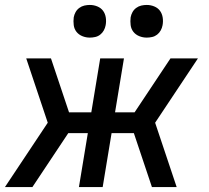

<svg xmlns="http://www.w3.org/2000/svg" viewBox="-23 -756 843 776"><path d="M691 0H591L518 -218H428L392 0H296L332 -218H253L108 0H-3L170 -260L83 -520H183L256 -302H346L382 -520H478L442 -302H521L666 -520H777L604 -260ZM570 -604Q554 -604 539.5 -610Q525 -616 516 -627.5Q507 -639 505 -654.5Q503 -670 505 -686Q507 -697 512.5 -707Q518 -717 527.5 -724Q537 -731 548 -733.5Q559 -736 570 -736Q586 -736 600.5 -730Q615 -724 623.5 -712.5Q632 -701 634.5 -685.5Q637 -670 634 -654Q632 -643 626.5 -633Q621 -623 612 -616Q603 -609 592 -606.5Q581 -604 570 -604ZM340 -604Q324 -604 309.5 -610Q295 -616 286 -627.5Q277 -639 275 -654.5Q273 -670 275 -686Q277 -697 282.5 -707Q288 -717 297.5 -724Q307 -731 318 -733.5Q329 -736 340 -736Q356 -736 370.5 -730Q385 -724 393.5 -712.5Q402 -701 404.5 -685.5Q407 -670 404 -654Q402 -643 396.5 -633Q391 -623 382 -616Q373 -609 362 -606.5Q351 -604 340 -604Z"/></svg>

Font: Iosevka Aile Medium Oblique
Style: Regular
Weight: 500
Italic angle: -9°
Designer: Belleve Invis
Foundry: Belleve Invis
Version: Version 31.1.0; ttfautohint (v1.8.4)